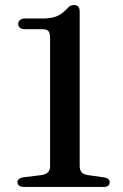

<svg xmlns="http://www.w3.org/2000/svg" viewBox="-20 -739 488 759"><path d="M79.5 -623.5H147.5Q164.5 -623.5 171.2 -616.2Q178 -609 178 -588.5V-82.5Q178 -66.5 169.5 -58Q161 -49.5 145 -47L71.5 -38Q49 -34 49 -18.5Q49 -10 55.8 -5Q62.5 0 75 0H390Q402 0 407.8 -4.8Q413.5 -9.5 413.5 -18Q413.5 -34 393 -37.5L327 -47Q310 -49.5 302.5 -58.2Q295 -67 295 -82.5V-694Q295 -719 273 -719Q264.5 -719 258 -715.8Q251.5 -712.5 245 -704.5Q224.5 -683 204.2 -674.8Q184 -666.5 154 -666H80Q67 -666 59.5 -660.2Q52 -654.5 52 -645Q52 -634.5 58.8 -629Q65.5 -623.5 79.5 -623.5Z"/></svg>

Font: Fraunces Wonky
Style: Regular
Weight: 400
Version: Version 1.000;[b76b70a41]